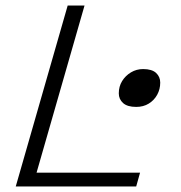

<svg xmlns="http://www.w3.org/2000/svg" viewBox="-20 -675 654 695"><path d="M473 -288Q441 -288 425.5 -302Q410 -316 410 -337Q410 -362 422 -381.5Q434 -401 454 -413Q474 -425 498 -425Q530 -425 545 -411Q560 -397 560 -376Q560 -352 549 -332Q538 -312 518.5 -300Q499 -288 473 -288ZM225 -655H286L98 0H37ZM46 0 60 -50H487L473 0Z"/></svg>

Font: Intel One Mono Light
Style: Italic
Weight: 300
Italic angle: -16°
Monospace: yes
Designer: Fred Shallcrass
Foundry: Frere-Jones Type LLC
Version: Version 1.004